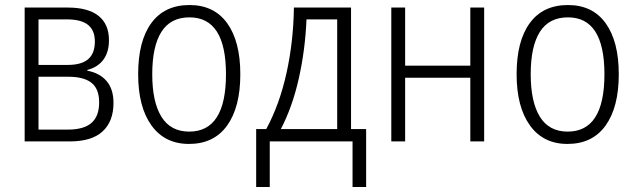

<svg xmlns="http://www.w3.org/2000/svg" viewBox="-20 -562 2529 763"><path d="M327 -284V-281Q376 -272 403.5 -240Q431 -208 431 -153Q431 -80 388 -40Q345 0 257 0H78V-532H249Q330 -532 371.5 -499Q413 -466 413 -402Q413 -355 391 -325Q369 -295 327 -284ZM245 -485H133V-304H249Q304 -304 330.5 -327Q357 -350 357 -397Q357 -441 330 -463Q303 -485 245 -485ZM252 -257H133V-47H250Q313 -47 343.5 -73.5Q374 -100 374 -155Q374 -209 343.5 -233Q313 -257 252 -257Z M731 10Q635 10 582 -63.5Q529 -137 529 -267Q529 -399 581.5 -470.5Q634 -542 733 -542Q831 -542 883 -469.5Q935 -397 935 -267Q935 -136 882.5 -63Q830 10 731 10ZM732 -39Q878 -39 878 -267Q878 -493 733 -493Q658 -493 621.5 -435.5Q585 -378 585 -267Q585 -157 621.5 -98Q658 -39 732 -39Z M1375 -49H1435V181H1381V0H1052V181H998V-49H1038Q1091 -147 1118.5 -271.5Q1146 -396 1148 -532H1375ZM1198 -485Q1193 -364 1167.5 -250.5Q1142 -137 1096 -49H1320V-485Z M1590 -301H1849V-532H1904V0H1849V-253H1590V0H1535V-532H1590Z M2235 10Q2139 10 2086 -63.5Q2033 -137 2033 -267Q2033 -399 2085.5 -470.5Q2138 -542 2237 -542Q2335 -542 2387 -469.5Q2439 -397 2439 -267Q2439 -136 2386.5 -63Q2334 10 2235 10ZM2236 -39Q2382 -39 2382 -267Q2382 -493 2237 -493Q2162 -493 2125.5 -435.5Q2089 -378 2089 -267Q2089 -157 2125.5 -98Q2162 -39 2236 -39Z"/></svg>

Font: Noto Sans UI NarrowLight
Style: Regular
Weight: 300
Width: 4
Designer: Monotype Design Team
Foundry: Monotype Imaging Inc.
Version: Version 1.001